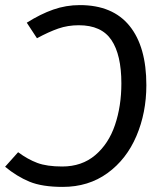

<svg xmlns="http://www.w3.org/2000/svg" viewBox="-30 -721 636 753"><path d="M-10 -67 41 -124Q79 -96 116.5 -82Q154 -68 214 -68Q291 -68 343.5 -112.5Q396 -157 421 -231Q446 -305 446 -394Q446 -506 407 -564Q368 -622 279 -622Q236 -622 198.5 -609Q161 -596 115 -571L75 -632Q129 -666 179 -683.5Q229 -701 283 -701Q412 -701 478 -619.5Q544 -538 544 -387Q544 -279 505 -187.5Q466 -96 391.5 -42Q317 12 216 12Q135 12 85.5 -8.5Q36 -29 -10 -67Z"/></svg>

Font: Fira Sans
Style: Italic
Weight: 400
Italic angle: -8°
Designer: bBox Type GmbH & Carrois Corporate GbR & Edenspiekermann AG
Foundry: bBox Type GmbH & Carrois Corporate GbR & Edenspiekermann AG
Version: Version 4.301